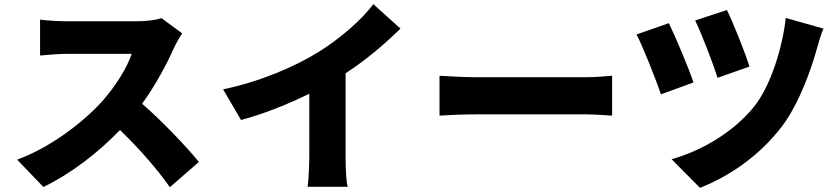

<svg xmlns="http://www.w3.org/2000/svg" viewBox="-20 -843 4020 920"><path d="M754 -756C731 -748 684 -741 634 -741H300C271 -741 207 -744 172 -749V-577C200 -579 255 -585 300 -585H611C590 -521 536 -433 471 -359C382 -260 224 -137 62 -78L188 53C319 -10 450 -111 555 -220C645 -133 730 -37 794 54L933 -67C878 -135 758 -262 661 -346C726 -436 779 -536 812 -610C823 -635 844 -670 853 -683Z M1636 -492C1732 -554 1819 -628 1899 -706L1769 -823C1712 -747 1609 -658 1508 -595C1396 -525 1228 -452 1049 -415L1135 -268C1244 -297 1361 -344 1462 -394V-93C1462 -45 1458 25 1454 52H1646C1638 24 1636 -45 1636 -93Z M2086 -289C2127 -292 2202 -295 2259 -295H2790C2831 -295 2887 -290 2913 -289V-480C2884 -478 2835 -473 2790 -473H2259C2210 -473 2126 -477 2086 -480Z M3463 -795 3311 -745C3343 -678 3398 -537 3418 -470L3571 -524C3550 -593 3489 -744 3463 -795ZM3745 -757C3731 -624 3676 -436 3594 -333C3491 -204 3331 -117 3198 -80L3334 57C3477 1 3622 -99 3728 -239C3810 -348 3869 -516 3896 -616C3903 -642 3913 -676 3926 -706L3745 -757ZM3185 -732 3030 -678C3061 -619 3125 -457 3147 -391L3303 -448C3280 -517 3218 -664 3185 -732Z"/></svg>

Font: Noto Sans CJK KR Black
Style: Regular
Weight: 900
Designer: Ryoko NISHIZUKA (kana & ideographs); Paul D. Hunt (Latin, Greek & Cyrillic); Wenlong ZHANG (bopomofo); Sandoll Communica
Foundry: Adobe Systems Incorporated
Version: Version 1.004;PS 1.004;hotconv 1.0.82;makeotf.lib2.5.63406